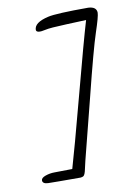

<svg xmlns="http://www.w3.org/2000/svg" viewBox="-74 -582 487 710"><g transform="rotate(-10 169.5 -227.0)"><path d="M79.1 43.9C67.4 43.9 56 45.9 44.9 49.8C33.9 53.7 28.3 58.9 28.3 65.4C28.6 73.9 35.6 78.4 49.1 78.9C62.6 79.3 103.2 79.6 170.9 79.6C175.5 79.3 179.2 78.1 182.1 76.2C186 73.2 189.4 64.9 192.1 51.3C194.9 37.6 197.3 27.3 199.2 20.5L256.8 -206.1C286.1 -323.6 307.1 -401.3 319.8 -439.2C332.5 -477.1 338.9 -500.8 338.9 -510.3C338.5 -525.2 328.1 -533.2 307.6 -534.2C226.9 -534.2 176.4 -531.7 156.2 -526.9C120.4 -518.7 102.5 -505.4 102.5 -486.8C103.2 -477.7 115.2 -475.9 138.7 -481.4C149.1 -484 175.9 -486.2 219.2 -487.8C262.5 -489.4 286.8 -490.4 292 -490.7C277.7 -442.9 252.9 -352.5 217.8 -219.7C182.6 -86.9 158.7 0.7 146 43Z"/></g></svg>

Font: Kristi
Style: Medium
Weight: 400
Italic angle: -15°
Version: Version 1.003